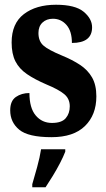

<svg xmlns="http://www.w3.org/2000/svg" viewBox="-20 -568 448 809"><path d="M197 10Q99 10 61 -21.5Q23 -53 23 -103Q23 -143 47 -159.5Q71 -176 104 -176Q104 -113 130.5 -81.5Q157 -50 199 -50Q240 -50 257 -70Q274 -90 274 -120Q274 -152 250.5 -171.5Q227 -191 176 -212Q127 -233 94 -255.5Q61 -278 45 -309.5Q29 -341 29 -389Q29 -469 80.5 -508.5Q132 -548 216 -548Q297 -548 332.5 -518.5Q368 -489 368 -453Q368 -387 283 -387Q283 -437 260 -463Q237 -489 203 -489Q176 -489 159 -473Q142 -457 142 -429Q142 -395 162.5 -376.5Q183 -358 241 -334Q285 -316 317.5 -294.5Q350 -273 368 -241.5Q386 -210 386 -162Q386 -84 338 -37Q290 10 197 10ZM116 208Q125 178 136.5 136Q148 94 153 61H255V71Q247 92 233 119Q219 146 202.5 173Q186 200 172 221H116Z"/></svg>

Font: Noto Serif Myanmar ExtraCondensed ExtraBold
Style: Regular
Weight: 800
Width: 2
Designer: Ben Mitchell and the Monotype Design Team
Foundry: Monotype Imaging Inc.
Version: Version 2.106; ttfautohint (v1.8.4.7-5d5b)